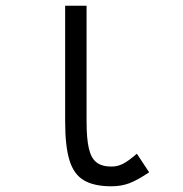

<svg xmlns="http://www.w3.org/2000/svg" viewBox="-20 -638 640 672"><path d="M370 14Q309 14 273.5 -7Q238 -28 223 -77.5Q208 -127 208 -213V-618H283V-213Q283 -153 291 -118.5Q299 -84 318 -69.5Q337 -55 370 -55Q391 -55 410 -64.5Q429 -74 459 -100L502 -35Q462 -8 433.5 3Q405 14 370 14Z"/></svg>

Font: Victor Mono
Style: Regular
Weight: 400
Monospace: yes
Designer: Rune Bjørnerås
Version: Version 1.561;gftools[0.9.30]